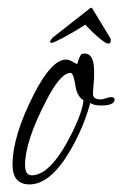

<svg xmlns="http://www.w3.org/2000/svg" viewBox="-20 -470 322 506"><path d="M58 16Q13 16 13 -36Q13 -111 69 -221Q116 -313 154 -313Q162 -313 172 -307L183 -301L185 -305Q186 -313 194 -327Q200 -329 203 -329Q228 -329 228 -282Q228 -277 228 -269.5Q228 -262 227 -252Q226 -242 225.5 -234.5Q225 -227 225 -222Q225 -208 246 -208Q250 -208 259 -211Q268 -214 273 -214Q282 -214 282 -208Q282 -192 247 -192Q226 -192 218 -199Q200 -132 162 -68Q111 16 58 16ZM64 -8Q115 -8 172 -124Q198 -178 200 -206Q182 -216 178 -249Q173 -278 166 -278Q139 -278 101 -203Q46 -97 46 -35Q46 -8 64 -8ZM265 -355Q259 -355 240 -371Q221 -387 205 -405Q177 -387 149 -372Q121 -357 116 -357Q112 -357 112 -360Q112 -362 114.5 -365.5Q117 -369 119 -371L217 -448Q222 -451 223 -448L271 -369Q272 -368 272 -364Q272 -355 265 -355Z"/></svg>

Font: Petemoss
Style: Regular
Weight: 400
Designer: Robert E. Leuschke
Foundry: Robert E. Leuschke
Version: Version 1.010; ttfautohint (v1.8.3)